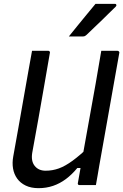

<svg xmlns="http://www.w3.org/2000/svg" viewBox="-20 -965 642 1001"><path d="M480 0Q466 0 451.5 0Q437 0 423 0Q409 0 395 0Q393 0 391 -0.5Q389 -1 388 -2Q387 -3 386.5 -4.5Q386 -6 385.5 -7.5Q385 -9 386 -11Q401 -97 416.5 -183Q432 -269 447.5 -355.5Q463 -442 478.5 -528Q494 -614 508 -700Q523 -700 537 -700Q551 -700 565 -700Q579 -700 593 -700Q596 -700 598 -698.5Q600 -697 601.5 -694.5Q603 -692 602 -689Q589 -616 576 -543Q563 -470 550 -396.5Q537 -323 524 -250Q511 -177 498 -104Q494 -77 489 -51Q484 -25 480 0ZM181 16Q142 16 114 2.5Q86 -11 69.5 -34Q53 -57 48 -86.5Q43 -116 49 -149Q63 -224 76 -299.5Q89 -375 102.5 -450Q116 -525 129 -600Q133 -625 138 -650Q143 -675 147 -700Q169 -700 189.5 -700Q210 -700 232 -700Q235 -700 237 -698.5Q239 -697 240 -694.5Q241 -692 240 -689Q225 -603 210 -516Q195 -429 179.5 -342Q164 -255 148 -168Q141 -125 161 -100Q181 -75 218 -75Q254 -75 287 -87Q320 -99 359 -127.5Q398 -156 449 -205L424 -89H383Q355 -55 323.5 -31.5Q292 -8 256.5 4Q221 16 181 16ZM478 -945Q502 -945 517 -945Q532 -945 545.5 -945Q559 -945 580 -945Q585 -945 586.5 -940Q588 -935 583 -930Q561 -909 544.5 -892.5Q528 -876 512.5 -861Q497 -846 478 -828Q459 -810 431 -783Q428 -780 423.5 -777.5Q419 -775 413 -775Q399 -775 386.5 -775Q374 -775 362 -775Q350 -775 339 -775Q363 -805 385.5 -832.5Q408 -860 430.5 -887.5Q453 -915 478 -945Z"/></svg>

Font: Rec Mono Linear
Style: Italic
Weight: 400
Italic angle: -10°
Monospace: yes
Version: Version 1.085; ttfautohint (v1.8.4.7-5d5b)